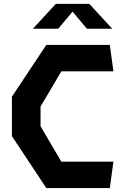

<svg xmlns="http://www.w3.org/2000/svg" viewBox="-20 -959 660 979"><path d="M40.8 -264.8V-466.1L216.2 -730H540L558.3 -595.4H292.9L186.8 -415.8V-315L292.9 -134.6H558.3L540 0H216.2ZM264.8 -939.4H435.2L552.2 -812.5H423L337.7 -914.5H362.3L277 -812.5H147.8Z"/></svg>

Font: Monaspace Krypton Var ExLight
Style: Regular
Weight: 200
Designer: Riley Cran and the Lettermatic Team
Version: Version 1.200 (Monaspace Krypton Var)